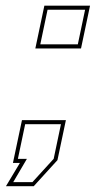

<svg xmlns="http://www.w3.org/2000/svg" viewBox="-46 -560 344 660"><path d="M-25.5 80 22.5 0H-1.5L29.5 -147H180.5L151.5 -9.5L70 80ZM-0.5 66H65.5L138.5 -14L163.5 -133H40.5L15.5 -14H46.5ZM75.5 -393.5 106.5 -540.5H263.5L232.5 -393.5ZM92.5 -407.5H221.5L246.5 -526.5H117.5Z"/></svg>

Font: Tourney Condensed Thin
Style: Italic
Weight: 100
Width: 3
Italic angle: -12°
Designer: Tyler Finck
Foundry: Etcetera Type Co
Version: Version 1.010; ttfautohint (v1.8.3)